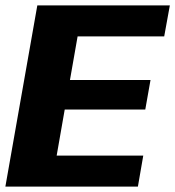

<svg xmlns="http://www.w3.org/2000/svg" viewBox="-38 -695 652 715"><path d="M-18 0H475.5L495.5 -115.5H173L203 -287H503L522.5 -397H222.5L251 -559.5H573.5L594.5 -675H101Z"/></svg>

Font: Anybody
Style: Bold Italic
Weight: 700
Italic angle: -10°
Designer: Tyler Finck
Foundry: Etcetera Type Company
Version: Version 1.113;gftools[0.9.25]